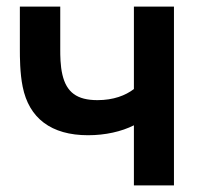

<svg xmlns="http://www.w3.org/2000/svg" viewBox="-20 -560 616 580"><path d="M384.5 -181.5V0H505.5V-540H384.5V-291C359 -271.5 322.5 -257.5 274.5 -257.5C212.5 -257.5 181 -281 168.5 -334.5C162 -362 162 -393.5 162 -409V-540H40V-409C40 -390 40 -339 48.5 -298C67.5 -203 134.5 -151.5 246 -151.5C298 -151.5 347 -162.5 384.5 -181.5Z"/></svg>

Font: Manrope
Style: Bold
Weight: 700
Designer: Mikhail Sharanda
Foundry: Mikhail Sharanda
Version: Version 4.505;FEAKit 1.0